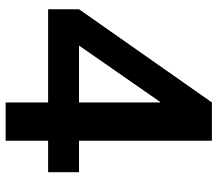

<svg xmlns="http://www.w3.org/2000/svg" viewBox="-65 -705 770 680"><g transform="rotate(90 320.0 -365.0)"><path d="M342.8 -259.8V-546.9H340.8L142.6 -261.7V-259.8ZM478.5 -259.8H589.8V-150.4H478.5V0H342.8V-150.4H12.7V-259.8L342.8 -730.5H478.5Z"/></g></svg>

Font: Mgen+ 1c bold
Style: Bold
Weight: 700
Designer: [Source Han Sans]
Ryoko NISHIZUKA  (kana & ideographs); Paul D. Hunt (Latin, Greek & Cyrillic); Wenlong ZHANG  (bopomofo
Version: Version 1.059.20150602